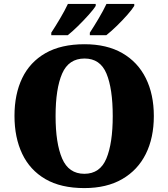

<svg xmlns="http://www.w3.org/2000/svg" viewBox="-20 -951 860 981"><path d="M411 10Q291 10 212 -36Q133 -82 93.5 -165Q54 -248 54 -359Q54 -470 93.5 -552Q133 -634 212.5 -679.5Q292 -725 412 -725Q526 -725 605 -679.5Q684 -634 725 -551.5Q766 -469 766 -358Q766 -247 725 -164.5Q684 -82 604.5 -36Q525 10 411 10ZM411 -63Q491 -63 523.5 -141Q556 -219 556 -358Q556 -498 524 -575Q492 -652 412 -652Q331 -652 297.5 -575Q264 -498 264 -358Q264 -219 297.5 -141Q331 -63 411 -63ZM439 -784Q460 -816 484 -856.5Q508 -897 524 -931H666V-921Q656 -904 630.5 -875Q605 -846 575.5 -817.5Q546 -789 523 -771H439ZM242 -784Q263 -816 287 -856.5Q311 -897 327 -931H469V-921Q459 -904 433 -875Q407 -846 378 -817.5Q349 -789 326 -771H242Z"/></svg>

Font: Noto Serif Devanagari Black
Style: Regular
Weight: 900
Designer: Universal Thirst, Indian Type Foundry and the Monotype Design Team
Foundry: Monotype Imaging Inc.
Version: Version 2.004; ttfautohint (v1.8.4.7-5d5b)